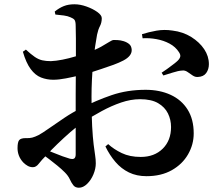

<svg xmlns="http://www.w3.org/2000/svg" viewBox="-20 -812 1040 898"><path d="M665 12Q619 12 583 -5.5Q547 -23 520 -54.5Q493 -86 473 -127L486 -138Q512 -114 549.5 -96Q587 -78 638 -78Q702 -78 741 -116.5Q780 -155 780 -218Q780 -252 765.5 -281.5Q751 -311 719.5 -329.5Q688 -348 635 -348Q592 -348 546.5 -332.5Q501 -317 456 -292.5Q411 -268 369 -241Q341 -222 309.5 -194.5Q278 -167 249 -139Q220 -111 199 -88Q174 -63 161.5 -46.5Q149 -30 134 -30Q121 -30 110 -36Q99 -42 89 -52Q75 -67 68.5 -84Q62 -101 62 -119Q62 -148 70 -157Q78 -166 100 -166Q118 -165 131 -168.5Q144 -172 160 -180Q177 -189 209 -211.5Q241 -234 280.5 -260.5Q320 -287 359 -306Q429 -342 502 -367Q575 -392 661 -392Q727 -392 778 -368.5Q829 -345 857.5 -299.5Q886 -254 886 -188Q886 -136 859.5 -90Q833 -44 783.5 -16Q734 12 665 12ZM349 66Q332 66 323 54.5Q314 43 306.5 26.5Q299 10 283 -6Q267 -22 248 -37.5Q229 -53 210 -67.5Q191 -82 174 -94L189 -114Q210 -106 231.5 -97Q253 -88 272.5 -81Q292 -74 306 -70Q322 -66 328 -71.5Q334 -77 334 -90Q334 -136 334 -210Q334 -284 334 -372Q334 -405 334.5 -450.5Q335 -496 335 -544Q335 -592 335 -631.5Q335 -671 334 -690Q334 -712 328.5 -719Q323 -726 310 -731Q297 -737 279 -739.5Q261 -742 239 -744L236 -758Q257 -775 278.5 -783.5Q300 -792 328 -792Q355 -792 384.5 -781.5Q414 -771 435 -756Q456 -741 456 -727Q456 -706 447.5 -690Q439 -674 434 -650Q430 -629 425 -595.5Q420 -562 416 -521.5Q412 -481 410 -439Q408 -397 408 -361Q408 -275 411 -221.5Q414 -168 418 -136Q422 -104 425 -85Q428 -66 428 -48Q428 -23 417 3.5Q406 30 387.5 48Q369 66 349 66ZM229 -439Q199 -439 172 -449.5Q145 -460 123.5 -489Q102 -518 87 -570L101 -580Q125 -558 142.5 -546Q160 -534 177.5 -530Q195 -526 218 -526Q242 -527 272.5 -533Q303 -539 334 -548.5Q365 -558 390 -566Q429 -580 453 -593.5Q477 -607 491 -616Q505 -625 512 -625Q517 -625 530 -624.5Q543 -624 558 -619.5Q573 -615 584 -606Q595 -597 596 -579Q597 -550 557 -529Q538 -519 511 -509Q484 -499 454.5 -489.5Q425 -480 398 -471Q384 -467 353 -459.5Q322 -452 288.5 -445.5Q255 -439 229 -439ZM905 -452Q893 -451 881 -459Q869 -467 857 -475.5Q845 -484 831 -482Q814 -481 787.5 -472.5Q761 -464 744 -459L736 -472Q746 -478 761 -489Q776 -500 790.5 -511Q805 -522 811 -528Q821 -538 823 -547Q825 -556 817 -568Q801 -593 773 -608Q745 -623 711.5 -629Q678 -635 647 -633L644 -652Q675 -662 711.5 -668.5Q748 -675 787 -669Q836 -663 874.5 -639Q913 -615 935 -582Q957 -549 957 -512Q957 -488 944.5 -470.5Q932 -453 905 -452Z"/></svg>

Font: Noto Serif SC ExtraLight
Style: Bold
Weight: 700
Version: Version 2.002-H1;hotconv 1.1.0;makeotfexe 2.6.0